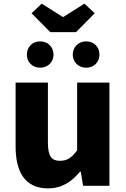

<svg xmlns="http://www.w3.org/2000/svg" viewBox="-20 -1024 694 1058"><path d="M244 14C321 14 374 -22 421 -78H425L438 0H583V-569H405V-196C375 -154 350 -138 310 -138C265 -138 244 -161 244 -239V-569H66V-217C66 -75 119 14 244 14ZM257 -847H399L502 -951L445 -1004L330 -931H325L210 -1004L154 -951ZM201 -651C244 -651 275 -682 275 -723C275 -765 244 -796 201 -796C158 -796 128 -765 128 -723C128 -682 158 -651 201 -651ZM455 -651C498 -651 528 -682 528 -723C528 -765 498 -796 455 -796C412 -796 381 -765 381 -723C381 -682 412 -651 455 -651Z"/></svg>

Font: Noto Sans KR Black
Style: Regular
Weight: 900
Designer: Ryoko NISHIZUKA 西塚涼子 (kana, bopomofo & ideographs); Paul D. Hunt (Latin, Greek & Cyrillic); Sandoll Communications 산돌커뮤니
Foundry: Adobe
Version: Version 2.004;hotconv 1.0.118;makeotfexe 2.5.65603